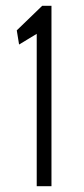

<svg xmlns="http://www.w3.org/2000/svg" viewBox="-20 -644 290 664"><path d="M107 0V-527L46 -490L38 -539L126 -624H158V0Z"/></svg>

Font: Inconsolata UltraCondensed
Style: Regular
Weight: 400
Width: 1
Monospace: yes
Designer: Raph Levien, Cyreal, Brenton Simpson
Foundry: Raph Levien, Cyreal, Google
Version: Version 3.001; ttfautohint (v1.8.2.53-6de2)